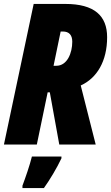

<svg xmlns="http://www.w3.org/2000/svg" viewBox="-25 -734 564 975"><path d="M-5 0H162L217 -265H228L276 0H461L385 -300C467 -337 519 -423 519 -545C519 -654 454 -714 307 -714H146ZM261 -400H247L283 -574H294C326 -574 342 -556 342 -522C342 -466 317 -400 261 -400ZM89 209V221H198C228 179 264 119 287 70V61H137C126 106 104 169 89 209Z"/></svg>

Font: Noto Sans ExtraCondensed Black
Style: Italic
Weight: 900
Width: 2
Italic angle: -12°
Designer: Monotype Design Team
Foundry: Monotype Imaging Inc.
Version: Version 2.013